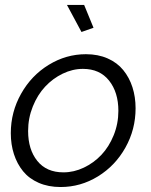

<svg xmlns="http://www.w3.org/2000/svg" viewBox="-20 -750 613 780"><path d="M252 -730H321.8L359.9 -637.2L311 -620.1ZM23.9 -209Q23.9 -294.9 65.7 -369.1Q107.4 -443.4 178 -486.6Q248.5 -529.8 329.1 -529.8Q378.4 -529.8 417.2 -512.7Q456.1 -495.6 480.7 -465.3Q505.4 -435.1 518.1 -395.5Q530.8 -356 530.8 -310.1Q530.8 -224.1 489.5 -150.4Q448.2 -76.7 377.9 -33.4Q307.6 9.8 226.1 9.8Q176.3 9.8 137.2 -7.3Q98.1 -24.4 73.7 -54.4Q49.3 -84.5 36.6 -123.8Q23.9 -163.1 23.9 -209ZM460.9 -299.8Q460.9 -375 423.1 -422.6Q385.3 -470.2 316.9 -470.2Q274.9 -470.2 234.6 -450.7Q194.3 -431.2 163.3 -397.9Q132.3 -364.7 113.3 -317.4Q94.2 -270 94.2 -217.8Q94.2 -142.6 131.6 -96.2Q168.9 -49.8 237.8 -49.8Q280.3 -49.8 320.8 -69.1Q361.3 -88.4 392.1 -121.1Q422.9 -153.8 441.9 -200.7Q460.9 -247.6 460.9 -299.8Z"/></svg>

Font: Rawline
Style: Italic
Weight: 400
Italic angle: -12°
Designer: Matt McInerney, Pablo Impallari, Rodrigo Fuenzalida
Foundry: Matt McInerney, Pablo Impallari, Rodrigo Fuenzalida
Version: Version 4.020;PS 004.020;hotconv 1.0.88;makeotf.lib2.5.64775